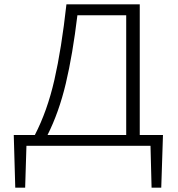

<svg xmlns="http://www.w3.org/2000/svg" viewBox="-20 -678 827 893"><path d="M730 195H685L680 0H103L97 195H51L44 -50H142Q200 -162 233 -306.5Q266 -451 289 -658H630V-50H738ZM567 -50V-607H340Q318 -424 286 -289.5Q254 -155 201 -50Z"/></svg>

Font: Isabella Sans
Style: Regular
Weight: 400
Designer: Original fonts by Christian Thalmann (Catharsis Fonts), Modifications by Cristiano Sobral
Version: Version 0.002;July 12, 2020;FontCreator 13.0.0.2655 64-bit; 